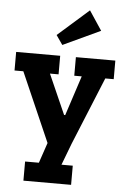

<svg xmlns="http://www.w3.org/2000/svg" viewBox="-60 -743 650 999"><g transform="rotate(5 264.5 -243.5)"><path d="M523 -354V-451H317V-354H356L288 -146H282L190 -354H235V-451H5V-354H51L209 7L173 113H101V213H350V113H291L334 0L479 -354ZM436 -599 369 -700 207 -557 241 -508Z"/></g></svg>

Font: Zilla Slab Bold
Style: Regular
Weight: 700
Designer: Typotheque.com
Foundry: Typotheque type foundry
Version: Version 1.3; 2018